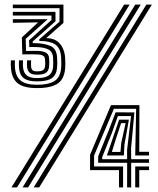

<svg xmlns="http://www.w3.org/2000/svg" viewBox="-20 -820 693 840"><path d="M141.7 -434.6Q84.8 -434.6 58.3 -455Q31.8 -475.4 27.8 -522.4Q27.3 -530.1 27.2 -538.1Q27 -546.1 27.6 -556H45.2Q44.9 -546.6 44.9 -538.7Q44.9 -530.7 45.4 -523.3Q49 -484.3 71.2 -466.8Q93.4 -449.2 141.7 -449.2Q193.8 -449.2 219.4 -466.2Q245 -483.2 247.7 -525.1Q248.3 -533.5 248.2 -543Q248.1 -552.5 247.5 -565.6Q245.6 -610 221.8 -625.3Q198 -640.6 156.9 -640.6H152.1L151.9 -648.2L240.3 -725.2L240.5 -784H36.1V-800H257.5V-719.8L182.1 -653.2Q211.2 -653.2 229 -640.5Q246.7 -627.8 255.4 -607.8Q264 -587.8 265.1 -565.7Q265.8 -551.1 265.9 -542.9Q265.9 -534.8 265.3 -525.2Q262.8 -476.7 234.1 -455.7Q205.3 -434.6 141.7 -434.6ZM141.7 -493.2Q121.6 -493.2 111.5 -500.5Q101.3 -507.9 98.6 -525.1Q97.8 -532.2 97.9 -540Q98.1 -547.8 98.3 -556H116.2Q115.6 -546.8 115.6 -539.1Q115.7 -531.3 116.2 -526.2Q117.5 -516.7 123.4 -512.2Q129.2 -507.7 141.7 -507.7Q158.1 -507.7 166.1 -511.9Q174.1 -516 176.1 -525.4Q177.5 -531.2 177.8 -537.4Q178.2 -543.7 177.7 -550.7Q177.3 -557.7 176.1 -565.5Q174.6 -574.9 163 -578.7Q151.4 -582.5 128.3 -582.3L77.6 -582.1L75.6 -656.1L146.7 -722.2L36.1 -720.2V-736.1H188.6L92.4 -650L94 -596.8L128.5 -597.6Q158.7 -598.4 175.5 -592.2Q192.2 -585.9 194.3 -568.7Q195.6 -555.9 195.5 -544.6Q195.4 -533.3 194.4 -525.6Q191.7 -508 179.4 -500.6Q167 -493.2 141.7 -493.2ZM141.7 -463.9Q102.6 -463.9 84.2 -477.8Q65.8 -491.8 63.1 -524.1Q62.8 -528.8 62.6 -537.5Q62.5 -546.2 63.1 -556H80.7Q80.1 -546 80.2 -538.2Q80.3 -530.3 80.9 -524.2Q83.6 -500.5 97.6 -489.5Q111.5 -478.4 141.7 -478.4Q176.3 -478.4 192.7 -489.4Q209.2 -500.3 212.2 -525.6Q212.8 -532.1 212.9 -544.5Q213 -556.9 212.2 -568.8Q210.3 -595.2 189.2 -604.8Q168.1 -614.5 128.5 -614.3L108.2 -614.2L107.2 -643.7L205.2 -732.5V-752.1H36.1V-768.1H222.6L222.9 -727.1L123 -638.4L123.3 -631.2H128.7Q171.9 -631.2 199.8 -619.4Q227.7 -607.6 229.8 -568.3Q230.5 -555.2 230.5 -544.4Q230.5 -533.7 229.8 -524.8Q227.4 -493 207.2 -478.4Q187.1 -463.9 141.7 -463.9ZM78.7 0 571.7 -800H595.9L102.9 0ZM30.1 0 523.1 -800H547.3L54.3 0ZM127.3 0 620.3 -800H644.5L151.4 0ZM500.6 0V-75.8H374V-142.8L465.5 -360H590L589.2 -155.8H632V-139.8H571.6L575.6 -344H478.2L391.6 -139.5V-91.7H518.5V0ZM571.6 0V-91.7H632V-75.8H589.2V0ZM536.1 0 536.3 -107.7H409.5V-136.1L455.2 -248.5L485.9 -328.7L568 -328.1L553.5 -171.7L553.9 -123.6H632V-107.7H553.9V0ZM427.1 -123.6H536.3L535.9 -162.7L553.3 -312.1H495.8L469.3 -237.9L427.1 -132.8ZM447.6 -139.8 479.1 -231.8 501.1 -296.4H543.9L524.5 -187.3L521.9 -139.8ZM469.4 -155.3H507L510.5 -194.8L529.5 -281.4H510L486.3 -209.7Z"/></svg>

Font: Big Shoulders Inline Display SC Thin
Style: Regular
Weight: 100
Designer: Patric King
Foundry: XO Type Co
Version: Version 2.002